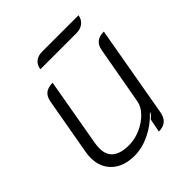

<svg xmlns="http://www.w3.org/2000/svg" viewBox="-181 -773 907 907"><g transform="rotate(-45 273.0 -319.5)"><path d="M433 -48Q422 9 364 9L377 -58Q389 -68 399 -81L398 -85Q357 -41 305 -16Q253 9 203 9Q131 9 89.5 -29Q48 -67 48 -131Q48 -148 51 -166L102 -454Q107 -482 124 -495.5Q141 -509 172 -509L112 -167Q109 -149 109 -133Q109 -45 219 -45Q258 -45 296.5 -62Q335 -79 361.5 -106.5Q388 -134 393 -164L445 -454Q454 -509 514 -509ZM241 -648H484Q480 -623 462 -609Q444 -595 418 -595H176Q180 -621 197 -634.5Q214 -648 241 -648Z"/></g></svg>

Font: K2D ExtraLight
Style: Italic
Weight: 275
Italic angle: -10°
Designer: Katatrad Aksorn Co.,Ltd.
Foundry: Cadson Demak Co.,Ltd.
Version: Version 1.000; ttfautohint (v1.6)